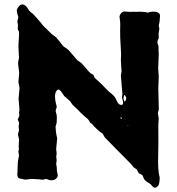

<svg xmlns="http://www.w3.org/2000/svg" viewBox="-20 -821 810 877"><path d="M539.1 -390.1 532.2 -476.1 535.2 -495.1Q535.2 -497.1 533.2 -525.4Q531.2 -553.7 532.7 -560.5Q534.2 -567.4 531.2 -609.9Q528.3 -652.8 528.8 -683.6Q529.8 -713.9 528.8 -722.2L525.9 -743.7Q525.9 -751.5 533.2 -760.7Q540.5 -770 554.2 -768.1Q567.4 -766.1 596.7 -767.1Q626 -768.1 644 -766.1L653.8 -763.2Q677.2 -770.5 694.3 -766.6Q710.9 -762.7 710.9 -749L709 -723.1L705.1 -703.1L708 -689.9L705.1 -671.9Q704.1 -668 704.6 -659.7Q705.1 -651.4 705.1 -647Q696.3 -630.4 700.2 -621.1Q704.1 -611.3 704.1 -608.9V-594.2Q705.1 -586.4 705.1 -575.7L703.1 -520Q702.1 -515.1 702.6 -510.7Q703.1 -506.3 703.1 -500.5L705.1 -472.2L703.1 -418L705.1 -331.1Q706.5 -325.2 704.1 -315.9Q701.2 -307.1 701.2 -303.2L705.1 -279.8L703.1 -251Q704.1 -154.3 702.6 -116.2Q701.2 -78.1 703.1 -52.7Q705.1 -27.3 707.5 -18.6Q710 -9.8 709.5 -5.9Q709 -2 708.5 5.4Q708 12.7 706.1 20Q704.1 27.3 697.8 32.2Q691.9 37.1 686 36.1Q680.2 35.2 673.8 27.3Q668 20 665 18.1Q662.1 16.1 657.7 13.7Q639.6 3.9 635.7 -8.3Q631.8 -20.5 628.9 -22Q626 -23.9 621.1 -25.9Q616.2 -27.8 613.8 -29.8Q611.8 -32.2 609.4 -38.1Q606.9 -43.9 605 -46.4Q603 -48.8 597.7 -51.8Q589.4 -56.2 586.4 -61.5Q584 -66.4 570.3 -80.1Q556.6 -93.8 514.2 -136.7Q472.7 -179.7 464.8 -187Q457 -193.8 453.6 -202.1Q450.2 -210.4 446.8 -212.4Q442.9 -214.8 441.4 -215.8Q439.9 -216.8 438 -217.8Q435.5 -218.8 428.7 -225.6Q421.9 -232.4 417.5 -236.3Q413.1 -240.2 410.2 -243.2Q407.2 -246.1 402.8 -252Q398.4 -257.8 392.1 -259.8Q387.2 -271.5 380.9 -277.3Q374 -283.2 369.6 -287.1Q365.2 -291 360.4 -294.9Q355.5 -298.8 347.7 -307.1Q340.3 -315.4 311 -342.8Q309.1 -345.7 305.2 -351.6Q300.8 -357.4 299.8 -359.4Q298.8 -360.8 272.9 -382.8Q270 -386.7 263.7 -396.5Q251 -417 242.2 -410.2Q225.1 -396.5 234.9 -351.1Q234.9 -348.6 237.3 -341.8Q239.7 -335 238.8 -331.1L233.9 -314.9L238.8 -295.9Q240.7 -287.1 238.8 -259.8L233.9 -243.2Q234.9 -220.2 236.8 -210L241.2 -189L236.8 -144Q235.8 -139.2 237.8 -129.4Q239.7 -119.6 237.8 -112.8Q235.8 -106 237.8 -97.7Q239.7 -89.4 237.8 -80.6Q235.8 -71.8 237.3 -66.9Q238.8 -62 238.8 -61L240.2 -39.1Q240.2 -36.1 243.2 -25.4Q246.1 -14.6 236.3 -4.9Q226.1 4.4 207 2Q205.1 2 200.2 -0.5Q195.3 -2.9 192.4 -3.4Q189.5 -3.9 183.6 -2Q178.2 0 175.8 0L157.2 -2L123 -3.9Q98.1 1 89.8 -1.5Q82 -3.9 75.2 -4.4Q59.1 -5.4 59.1 -24.4L60.1 -44.9Q61 -79.1 62 -85L66.9 -111.8L64 -127.9Q64 -129.9 65.4 -135.7Q66.9 -141.6 65.9 -146Q64.9 -149.9 65.9 -165Q66.9 -180.2 66.9 -184.1L62 -207L66.9 -227.1L64.9 -242.2L67.9 -258.8L61 -274.9L67.9 -291Q68.8 -293.9 67.9 -299.8Q66.9 -305.7 66.9 -308.1L68.8 -317.4V-320.8L64.9 -370.1L68.8 -414.1Q70.3 -423.3 64 -445.8Q64 -453.6 65.9 -468.3Q67.9 -483.4 67.4 -490.2Q66.9 -497.1 64.5 -513.7Q62 -530.3 63 -538.1L66.9 -558.1Q66.9 -566.9 64.9 -589.4Q63 -611.8 65.9 -642.6Q68.8 -673.3 65.4 -679.2Q62 -685.1 61 -688L62 -707.5L59.1 -723.1L64 -742.2Q57.1 -762.7 56.6 -771Q56.2 -779.3 64.5 -790Q79.1 -809.1 97.7 -793.9Q103 -789.1 108.9 -779.3Q114.7 -769.5 117.2 -769Q119.1 -766.1 124.5 -762.2Q129.9 -758.8 132.3 -755.9Q134.8 -752.9 146.5 -740.2Q158.2 -727.5 167 -716.8Q174.8 -705.1 180.7 -700.2Q186.5 -695.3 199.7 -681.6Q219.7 -661.1 227.5 -657.2Q235.4 -652.8 249.5 -634.8Q263.7 -616.2 269 -609.9Q272 -607.9 275.9 -605Q279.8 -602.1 285.6 -598.6Q291.5 -595.2 308.6 -574.7Q326.2 -553.7 333 -545.9Q336.9 -543 343.8 -538.6Q350.6 -534.2 355.5 -529.3Q359.9 -524.4 372.6 -509.3Q385.3 -493.7 393.1 -486.8Q402.8 -481.9 405.8 -479.5Q408.2 -477.1 410.2 -471.7Q412.1 -465.8 414.1 -463.9Q416 -461.9 431.6 -448.2Q447.3 -434.6 459 -420.9Q474.1 -404.3 487.3 -394.5Q500 -384.3 503.9 -378.4Q507.8 -373 515.1 -356.9Q522.5 -340.8 536.1 -341.8Q544.9 -343.8 541 -359.4Q537.1 -375 537.1 -376ZM563 -248 564 -245.1H564.9L565.9 -248ZM529.8 -284.2Q529.8 -279.3 533.2 -278.3Q536.1 -277.8 538.1 -283.2ZM548.8 -356.9Q564 -368.7 549.8 -387.2H547.9Q543.9 -376 543.9 -371.6Q543.9 -367.2 548.8 -356.9Z"/></svg>

Font: AntiqueNobleBold
Style: Bold
Weight: 700
Version: Version 001.000